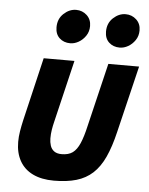

<svg xmlns="http://www.w3.org/2000/svg" viewBox="-54 -799 668 858"><g transform="rotate(5 280.0 -369.5)"><path d="M220 15Q164 15 125 -4Q86 -23 66 -59Q46 -95 46 -144Q46 -167 50 -191.5Q54 -216 60 -242L127 -526H265L198 -245Q194 -229 191 -210.5Q188 -192 188 -172Q188 -155 193 -139.5Q198 -124 210.5 -115Q223 -106 244 -106Q275 -106 293.5 -119.5Q312 -133 325 -163Q338 -193 349 -242L417 -526H555L483 -227Q467 -159 445.5 -112.5Q424 -66 393.5 -38Q363 -10 320.5 2.5Q278 15 220 15ZM239 -603Q210 -603 191 -620.5Q172 -638 172 -669Q172 -707 197.5 -730.5Q223 -754 253 -754Q281 -754 301 -735.5Q321 -717 321 -687Q321 -662 308 -643Q295 -624 276.5 -613.5Q258 -603 239 -603ZM461 -603Q432 -603 413 -620.5Q394 -638 394 -669Q394 -707 419.5 -730.5Q445 -754 475 -754Q503 -754 523 -735.5Q543 -717 543 -687Q543 -662 530 -643Q517 -624 498.5 -613.5Q480 -603 461 -603Z"/></g></svg>

Font: Ubuntu Sans Mono
Style: Bold Italic
Weight: 700
Italic angle: -13.5°
Monospace: yes
Designer: Dalton Maag Ltd
Foundry: Dalton Maag Ltd
Version: Version 1.006